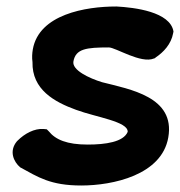

<svg xmlns="http://www.w3.org/2000/svg" viewBox="-20 -541 554 591"><path d="M81 -389C79 -377 78 -364 80 -350C78 -265 148 -227 214 -203C276 -180 375 -167 373 -135C360 -104 305 -96 250 -96C186 -96 151 -111 130 -137L124 -143L114 -144C86 -146 56 -130 34 -108L32 -106C7 -76 22 -43 42 -26C97 4 135 30 230 30C327 30 478 -2 498 -118C520 -243 380 -266 294 -288C255 -300 201 -325 206 -352C213 -391 246 -395 315 -395C336 -395 414 -344 454 -361L457 -362L459 -364C483 -380 507 -405 513 -439L514 -444C504 -505 394 -518 339 -521H337C244 -521 100 -497 81 -389Z"/></svg>

Font: Snowfall
Style: BlkObl
Weight: 900
Designer: Jasper
Foundry: Cannot Into Space Fonts
Version: Version 0.9